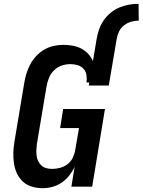

<svg xmlns="http://www.w3.org/2000/svg" viewBox="-20 -978 747 1006"><path d="M486 -772Q490 -797 498.5 -822Q507 -847 522 -869.5Q537 -892 558.5 -910Q580 -928 605 -938.5Q630 -949 655.5 -953.5Q681 -958 706 -958L707 -870Q687 -870 666.5 -864Q646 -858 629 -844.5Q612 -831 603 -811.5Q594 -792 591 -772ZM204 8Q175 8 147.5 0Q120 -8 100 -26.5Q80 -45 68.5 -70Q57 -95 53 -123Q49 -151 50 -180Q51 -209 56 -238L107 -543Q111 -568 118.5 -592.5Q126 -617 138 -640Q150 -663 169 -683.5Q188 -704 211 -717.5Q234 -731 259.5 -737Q285 -743 310 -743Q335 -743 359 -739Q383 -735 404 -724.5Q425 -714 441 -697Q457 -680 467 -658L486 -772H591L550 -530H445L448 -546H433Q436 -565 433 -584.5Q430 -604 417.5 -617.5Q405 -631 387 -636.5Q369 -642 349 -642Q326 -642 303.5 -634.5Q281 -627 263.5 -610Q246 -593 237 -571Q228 -549 224 -526L173 -222Q171 -206 170.5 -191Q170 -176 172 -161Q174 -146 180.5 -133Q187 -120 197.5 -110.5Q208 -101 222.5 -97Q237 -93 253 -93Q273 -93 294.5 -98.5Q316 -104 334 -118Q352 -132 361.5 -152Q371 -172 374 -192L394 -307H295L311 -407H530L463 0H354L371 -104Q360 -80 343 -58.5Q326 -37 303.5 -21.5Q281 -6 255 1Q229 8 204 8Z"/></svg>

Font: Iosevka Aile Oblique
Style: Bold
Weight: 700
Italic angle: -9°
Designer: Belleve Invis
Foundry: Belleve Invis
Version: Version 31.1.0; ttfautohint (v1.8.4)